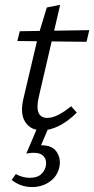

<svg xmlns="http://www.w3.org/2000/svg" viewBox="-20 -531 389 794"><path d="M153.3 8.1Q107 8.1 84.6 -26.1Q62.3 -60.4 76.5 -121.5L138.3 -383.8L173.6 -500.1L228.8 -511L139.8 -127.6Q130.5 -86.2 139.5 -64.8Q148.5 -43.4 175.5 -43.4Q196.3 -43.4 221.3 -56.1Q246.4 -68.8 274.1 -91.8L297.5 -65.2Q259.9 -27.9 222.8 -9.9Q185.6 8.1 153.3 8.1ZM51.7 -361.4 61.8 -401.9 349.2 -406.3 337.9 -358.1ZM133 0H179.5L143.7 83.9L110.5 75.8Q118.5 72.3 129.4 71Q140.2 69.7 151 69.7Q197.2 69.7 215 98.2Q232.7 126.7 225.5 159.5Q217.6 197.7 185.7 220.2Q153.8 242.6 112.7 242.6Q88.5 242.6 66.3 234.6Q44.1 226.5 28.3 212.9L45.4 188.9Q57.8 195.9 72.7 200.1Q87.6 204.3 103 204.3Q133.2 204.3 148.6 190.7Q164 177.2 168.5 159.5Q172.2 146.5 169.5 133.1Q166.8 119.7 155 110.3Q143.1 100.9 118.5 100.9Q111.6 100.9 105 101.6Q98.5 102.4 88.8 104.1Z"/></svg>

Font: Ysabeau
Style: Bold Italic
Weight: 700
Italic angle: -12°
Designer: Christian Thalmann (Catharsis Fonts)
Version: Version 2.002